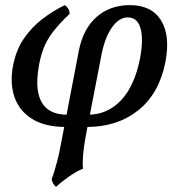

<svg xmlns="http://www.w3.org/2000/svg" viewBox="-20 -487 694 750"><path d="M199 243Q192 238 187.5 229.5Q183 221 182 213Q187 199 192 183Q197 167 203.5 142.5Q210 118 217 81L288 -289Q305 -375 357.5 -421Q410 -467 487 -467Q572 -467 609 -407.5Q646 -348 626 -244Q602 -122 520.5 -56.5Q439 9 318 9L324 -39Q400 -39 453 -95.5Q506 -152 527 -259Q541 -333 529 -376Q517 -419 479 -419Q445 -419 417.5 -380Q390 -341 377 -276L315 44Q307 88 304.5 118Q302 148 304 172Q279 182 249 203Q219 224 199 243ZM237 9Q156 9 105.5 -22.5Q55 -54 36.5 -108Q18 -162 31 -231Q43 -292 73 -336Q103 -380 144.5 -412Q186 -444 233 -467Q241 -462 246.5 -453Q252 -444 252 -433Q214 -397 190 -366.5Q166 -336 153 -305Q140 -274 133 -236Q121 -174 128.5 -129.5Q136 -85 164.5 -62Q193 -39 243 -39Z"/></svg>

Font: Vollkorn
Style: Italic
Weight: 400
Italic angle: -11°
Designer: Friedrich Althausen
Foundry: Friedrich Althausen
Version: Version 5.001